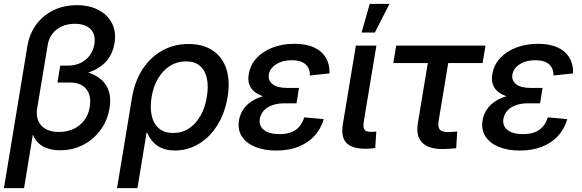

<svg xmlns="http://www.w3.org/2000/svg" viewBox="-33 -764 2996 988"><path d="M-12.7 204.1 107.4 -523.9Q118.2 -589.8 153.3 -637.5Q188.5 -685.1 242.2 -711.2Q295.9 -737.3 362.3 -737.3Q427.7 -737.3 474.6 -712.4Q521.5 -687.5 543.7 -643.3Q565.9 -599.1 556.2 -541Q547.9 -490.7 520.3 -456.1Q492.7 -421.4 449.2 -401.6Q405.8 -381.8 350.6 -375.5L355.5 -403.8Q398.4 -399.9 434.1 -386.2Q469.7 -372.6 493.9 -348.9Q518.1 -325.2 528.3 -290.3Q538.6 -255.4 530.8 -208.5Q520.5 -144.5 484.6 -95.5Q448.7 -46.4 395 -18.6Q341.3 9.3 276.4 9.3Q234.9 9.3 202.9 -3.7Q170.9 -16.6 151.4 -43.2Q131.8 -69.8 126.5 -111.3L143.6 -117.7L90.8 204.1ZM270.5 -85Q312.5 -85 345.7 -100.6Q378.9 -116.2 400.6 -145Q422.4 -173.8 428.7 -212.9Q438.5 -271.5 411.1 -305.4Q383.8 -339.4 327.6 -339.4H262.7L276.9 -426.3H314.9Q351.6 -426.3 380.4 -439.7Q409.2 -453.1 428 -477.8Q446.8 -502.4 452.6 -536.1Q460.9 -585 433.8 -613.3Q406.7 -641.6 352.5 -641.6Q314.9 -641.6 285.4 -628.2Q255.9 -614.7 236.8 -590.3Q217.8 -565.9 212.4 -531.7L158.2 -206.1Q152.8 -171.4 163.3 -144Q173.8 -116.7 200.9 -100.8Q228 -85 270.5 -85Z M569.3 204.1 646 -260.3Q660.2 -345.7 700.7 -408Q741.2 -470.2 802 -503.9Q862.8 -537.6 937.5 -537.6Q1011.2 -537.6 1061 -504.6Q1110.8 -471.7 1131.3 -410.6Q1151.9 -349.6 1138.2 -265.1Q1124.5 -182.1 1085.7 -120.1Q1046.9 -58.1 990.5 -23.9Q934.1 10.3 867.2 10.3Q825.7 10.3 797.6 -2.7Q769.5 -15.6 752 -36.4Q734.4 -57.1 724.6 -81.1H721.2L674.3 204.1ZM857.9 -79.6Q903.3 -79.6 939 -102.8Q974.6 -126 998.5 -168Q1022.5 -210 1031.2 -264.6Q1040.5 -319.8 1031.5 -361.1Q1022.5 -402.3 995.6 -425.3Q968.8 -448.2 923.8 -448.2Q878.9 -448.2 842.3 -425.3Q805.7 -402.3 781 -361.3Q756.3 -320.3 747.1 -265.1Q738.3 -209.5 748 -167.5Q757.8 -125.5 785.9 -102.5Q814 -79.6 857.9 -79.6Z M1388.7 10.7Q1326.7 10.7 1280.5 -8.1Q1234.4 -26.9 1211.7 -61.8Q1189 -96.7 1196.8 -145Q1202.1 -176.3 1219.5 -201.7Q1236.8 -227.1 1266.1 -245.4Q1295.4 -263.7 1336.7 -273.4Q1377.9 -283.2 1430.7 -283.2H1501L1492.7 -232.4H1430.2Q1395.5 -232.4 1368.7 -222.9Q1341.8 -213.4 1325.2 -195.6Q1308.6 -177.7 1304.2 -153.3Q1297.9 -116.7 1325.2 -95.2Q1352.5 -73.7 1405.3 -73.7Q1440.9 -73.7 1466.1 -83.7Q1491.2 -93.8 1507.6 -113Q1523.9 -132.3 1532.7 -160.2L1632.8 -150.9Q1617.7 -99.1 1583.7 -63Q1549.8 -26.9 1500.2 -8.1Q1450.7 10.7 1388.7 10.7ZM1430.2 -254.9Q1377.4 -254.9 1340.3 -263.4Q1303.2 -272 1280.8 -288.6Q1258.3 -305.2 1250 -328.9Q1241.7 -352.5 1247.1 -382.3Q1254.9 -430.2 1287.6 -465.3Q1320.3 -500.5 1370.6 -519.5Q1420.9 -538.6 1481.9 -538.6Q1542 -538.6 1582.5 -520Q1623 -501.5 1643.6 -467.3Q1664.1 -433.1 1662.6 -386.2L1561.5 -375.5Q1562.5 -412.1 1539.1 -433.1Q1515.6 -454.1 1468.3 -454.1Q1420.4 -454.1 1387.9 -433.3Q1355.5 -412.6 1350.1 -379.4Q1345.7 -349.6 1369.6 -330.6Q1393.6 -311.5 1446.3 -311.5H1505.4L1496.1 -254.9Z M1850.6 1.5Q1777.3 1.5 1749 -29.3Q1720.7 -60.1 1731.4 -125.5L1798.3 -529.3H1903.8L1839.4 -141.1Q1834 -109.9 1841.8 -97.7Q1849.6 -85.4 1877 -85.4Q1885.3 -85.4 1891.8 -85.9Q1898.4 -86.4 1903.3 -87.4L1897.9 -2.4Q1889.2 -1 1876.7 0.2Q1864.3 1.5 1850.6 1.5ZM1827.6 -596.7 1869.6 -744.1H1971.2L1896 -596.7Z M2244.1 2.9Q2170.9 2.9 2138.7 -30.8Q2106.4 -64.5 2117.2 -129.9L2168.5 -439.5H1990.7L2005.9 -529.3H2465.3L2450.2 -439.5H2273.4L2224.1 -141.6Q2219.2 -111.3 2229.5 -97.9Q2239.7 -84.5 2271.5 -84.5Q2282.2 -84.5 2295.4 -85.4Q2308.6 -86.4 2319.8 -87.4L2314.5 -1.5Q2297.9 0.5 2280 1.7Q2262.2 2.9 2244.1 2.9Z M2642.1 10.7Q2580.1 10.7 2533.9 -8.1Q2487.8 -26.9 2465.1 -61.8Q2442.4 -96.7 2450.2 -145Q2455.6 -176.3 2472.9 -201.7Q2490.2 -227.1 2519.5 -245.4Q2548.8 -263.7 2590.1 -273.4Q2631.3 -283.2 2684.1 -283.2H2754.4L2746.1 -232.4H2683.6Q2648.9 -232.4 2622.1 -222.9Q2595.2 -213.4 2578.6 -195.6Q2562 -177.7 2557.6 -153.3Q2551.3 -116.7 2578.6 -95.2Q2606 -73.7 2658.7 -73.7Q2694.3 -73.7 2719.5 -83.7Q2744.6 -93.8 2761 -113Q2777.3 -132.3 2786.1 -160.2L2886.2 -150.9Q2871.1 -99.1 2837.2 -63Q2803.2 -26.9 2753.7 -8.1Q2704.1 10.7 2642.1 10.7ZM2683.6 -254.9Q2630.9 -254.9 2593.8 -263.4Q2556.6 -272 2534.2 -288.6Q2511.7 -305.2 2503.4 -328.9Q2495.1 -352.5 2500.5 -382.3Q2508.3 -430.2 2541 -465.3Q2573.7 -500.5 2624 -519.5Q2674.3 -538.6 2735.4 -538.6Q2795.4 -538.6 2835.9 -520Q2876.5 -501.5 2897 -467.3Q2917.5 -433.1 2916 -386.2L2814.9 -375.5Q2815.9 -412.1 2792.5 -433.1Q2769 -454.1 2721.7 -454.1Q2673.8 -454.1 2641.4 -433.3Q2608.9 -412.6 2603.5 -379.4Q2599.1 -349.6 2623 -330.6Q2647 -311.5 2699.7 -311.5H2758.8L2749.5 -254.9Z"/></svg>

Font: Inter 24pt Medium
Style: Italic
Weight: 500
Italic angle: -9.3988°
Designer: Rasmus Andersson
Foundry: rsms
Version: Version 4.001;git-66647c0bb